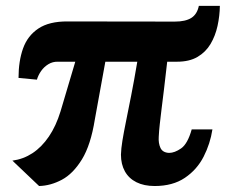

<svg xmlns="http://www.w3.org/2000/svg" viewBox="-20 -628 775 658"><path d="M114 9.5 22.5 -77.5Q60 -82.5 91.5 -103.2Q123 -124 147.5 -160Q172 -196 187.5 -246.5L238 -416.5H178.5Q160.5 -417 145.8 -408Q131 -399 121 -384.8Q111 -370.5 106.5 -355L43.5 -361Q43.5 -418.5 59 -462Q74.5 -505.5 111.5 -530.2Q148.5 -555 212 -554.5L579 -554Q615.5 -554 635.5 -566.5Q655.5 -579 661.5 -608H733.5Q733 -573.5 725.5 -539.2Q718 -505 701.5 -477.2Q685 -449.5 657 -433Q629 -416.5 586.5 -416.5H553Q547 -361.5 542 -321.8Q537 -282 533.5 -253Q530 -224 527.5 -201.8Q525 -179.5 524 -159Q522.5 -137 530 -121Q537.5 -105 559.5 -104Q578.5 -104 600.8 -119.5Q623 -135 637 -184.5H708Q700.5 -135.5 677.8 -91Q655 -46.5 613.5 -18.5Q572 9.5 510 9.5Q473.5 9.5 447.5 -3.5Q421.5 -16.5 408 -40.8Q394.5 -65 394.5 -98Q395 -118 399.5 -145.8Q404 -173.5 411.8 -211.8Q419.5 -250 429.5 -300.5Q439.5 -351 450.5 -416.5H341L305 -218.5Q291 -131 260.8 -81.8Q230.5 -32.5 192 -12Q153.5 8.5 114 9.5Z"/></svg>

Font: Merriweather ExtraBold
Style: Italic
Weight: 800
Italic angle: -7.8°
Version: Version 2.101